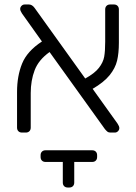

<svg xmlns="http://www.w3.org/2000/svg" viewBox="-20 -591 608 856"><path d="M504 -40Q512 -28 512 -20Q512 -12 506 -6Q500 0 492 0H473Q464 0 459.5 -3.5Q455 -7 448 -15L201 -359Q152 -324 134.5 -278Q117 -232 117 -176V-22Q117 -12 111 -6Q105 0 95 0H78Q68 0 62 -6Q56 -12 56 -22V-181Q56 -252 78.5 -307.5Q101 -363 167 -406L78 -531Q70 -543 70 -551Q70 -559 76 -565Q82 -571 90 -571H109Q123 -571 134 -556L360 -241Q402 -264 421 -288.5Q440 -313 444.5 -338Q449 -363 449 -405V-549Q449 -559 455 -565Q461 -571 471 -571H488Q498 -571 504 -565Q510 -559 510 -549V-400Q510 -354 502 -320.5Q494 -287 468.5 -255.5Q443 -224 393 -195ZM391 79Q401 79 407 85Q413 91 413 101V109Q413 119 407 125Q401 131 391 131H311V134V223Q311 233 305 239Q299 245 289 245H282Q272 245 266 239Q260 233 260 223V134V131H183Q173 131 167 125Q161 119 161 109V101Q161 91 167 85Q173 79 183 79Z"/></svg>

Font: Rubik AZ
Style: Regular
Weight: 300
Designer: Hubert and Fischer
Foundry: Hubert & Fischer
Version: Version 2.000